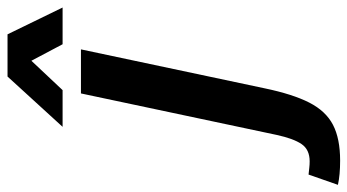

<svg xmlns="http://www.w3.org/2000/svg" viewBox="-378 -509 946 523"><g transform="rotate(-90 95.5 -247.0)"><path d="M223 -500 117 0Q101 77 78 122Q55 167 17.5 186.5Q-20 206 -80 206Q-119 206 -146 200L-118 120Q-108 121 -99.5 122Q-91 123 -82 123Q-50 123 -35 101Q-20 79 -10 33L103 -500ZM12 -550 149 -700H264L337 -550H237L192 -635L112 -550Z"/></g></svg>

Font: Epunda Sans SemiBold
Style: Italic
Weight: 600
Italic angle: -12.0243°
Designer: Simon Atzbach
Foundry: typofactur
Version: Version 2.204; ttfautohint (v1.8.4.7-5d5b)